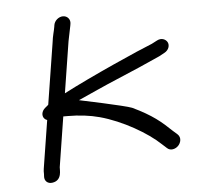

<svg xmlns="http://www.w3.org/2000/svg" viewBox="-45 -604 684 659"><g transform="rotate(-5 297.0 -275.0)"><path d="M163.4 -530.5 162.5 -524.5C160.2 -509.8 154.9 -495.8 151.9 -470.2L118.6 -260.2C118.3 -259.9 117.3 -258.9 116.1 -257.7C113.2 -255.3 111 -253.5 107.4 -250.5C94.3 -239.8 92.5 -223.6 100.8 -214.3C103.4 -211.5 105.5 -209.9 110.4 -208L84.2 -42.8C83.2 -36.8 83 -31.8 83.3 -24L82.9 -16.4C81.7 -1 92.9 10.4 109.7 7.8C144.9 2.7 138 -35.6 139.2 -42.7L166.5 -215.5H181.5C220.3 -215.5 258.3 -211 290.9 -202.1C368.6 -181.1 452.5 -132.1 495.1 -91.3L511.7 -76.3C523.3 -65.3 540.7 -70.5 550.2 -80.4C560.1 -90.6 564.4 -108.1 552.3 -119.7L536.5 -133.7C501.9 -166.7 473 -192 404.7 -224.4C381.6 -233.9 225 -266.4 225 -266.4C262.1 -282.9 320.9 -309.9 359.8 -326C406.6 -345.4 473.5 -374.5 512.8 -392.6L513 -392.7L530.7 -402.3C547.4 -411 551.2 -427.6 545.7 -438.1C540.5 -448 526.1 -455.7 509.9 -447.2L490.9 -437.3C447.5 -420.6 273.1 -343.4 179 -294.1L207 -471.3L217.8 -524.3L218.8 -530.5C221.2 -545.5 210.3 -558 195.3 -558C180.2 -558 165.8 -545.5 163.4 -530.5Z"/></g></svg>

Font: MewTooHand
Style: BdWideIta
Weight: 400
Designer: Mew Too, Robert Jablonski
Version: Version 0.77